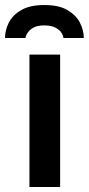

<svg xmlns="http://www.w3.org/2000/svg" viewBox="-52 -743 353 763"><path d="M65 0V-526H187V0ZM124 -723Q182 -723 216 -703Q250 -683 265.5 -653Q281 -623 281 -592H200Q199 -603 191 -614.5Q183 -626 166.5 -634Q150 -642 124 -642Q98 -642 82.5 -634Q67 -626 59 -614.5Q51 -603 49 -592H-32Q-32 -623 -17 -653Q-2 -683 32.5 -703Q67 -723 124 -723Z"/></svg>

Font: Archivo SemiBold SemiBold
Style: Regular
Weight: 600
Version: Version 2.001